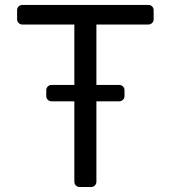

<svg xmlns="http://www.w3.org/2000/svg" viewBox="-20 -747 682 767"><path d="M277 -21V-342.3H185.7Q177.2 -342.3 171 -348.4Q164.8 -354.4 164.8 -362.9V-387.1Q164.8 -395.6 171 -401.6Q177.2 -407.7 185.7 -407.7H277V-649.1H69.2Q60.4 -649.1 54.3 -655.4Q48.3 -661.6 48.3 -670.1V-706.7Q48.3 -715.2 54.3 -721.2Q60.4 -727.3 69.2 -727.3H573.2Q581.7 -727.3 587.7 -721.2Q593.8 -715.2 593.8 -706.7V-670.1Q593.8 -661.6 587.7 -655.4Q581.7 -649.1 573.2 -649.1H365.1V-407.7H456.7Q465.2 -407.7 471.2 -401.6Q477.3 -395.6 477.3 -387.1V-362.9Q477.3 -354.4 471.2 -348.4Q465.2 -342.3 456.7 -342.3H365.1V-21Q365.1 -12.4 359 -6.2Q353 0 344.5 0H297.9Q289.1 0 283 -6.2Q277 -12.4 277 -21Z"/></svg>

Font: DeltaSans
Style: Regular
Weight: 400
Designer: Rasmus Andersson
Foundry: rsms
Version: Version 3.012